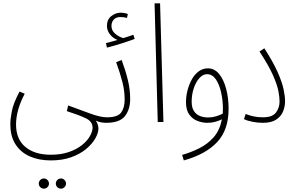

<svg xmlns="http://www.w3.org/2000/svg" viewBox="-20 -730 1770 1149"><path d="M345 399Q332 399 323 390Q314 381 314 369Q314 356 323 347Q332 338 345 338Q357 338 366 347Q375 356 375 369Q375 381 366 390Q357 399 345 399ZM243 399Q230 399 221 390Q212 381 212 369Q212 356 221 347Q230 338 243 338Q255 338 264 347Q273 356 273 369Q273 381 264 390Q255 399 243 399Z M42 15Q41 -13 50.5 -63Q60 -113 97 -182L128 -169Q76 -71 76 15Q76 103 132 149.5Q188 196 284 196Q346 196 393 179.5Q440 163 471.5 137.5Q503 112 518.5 84Q534 56 534 34Q534 -3 493 -22.5Q452 -42 380 -65L388 -99Q463 -71 522.5 -49.5Q582 -28 620 -28Q641 -28 641 -12Q641 5 615 5Q603 5 587 2.5Q571 0 553 -8Q562 4 565.5 17Q569 30 569 39Q569 66 550 99Q531 132 495 162Q459 192 406 211Q353 230 284 230Q213 230 158.5 206Q104 182 73 134Q42 86 42 15Z M620 -445 614 -472Q635 -477 652 -482Q669 -487 683 -491Q655 -502 637.5 -525Q620 -548 620 -575Q620 -613 646 -633.5Q672 -654 701 -654Q725 -654 745 -646L740 -623Q719 -628 701 -628Q674 -628 660.5 -612.5Q647 -597 647 -575Q647 -547 669.5 -528Q692 -509 718 -502Q735 -507 749.5 -512Q764 -517 778 -522L786 -497Q751 -484 705.5 -469.5Q660 -455 620 -445Z M615 5 620 -28Q684 -28 705 -56.5Q726 -85 726 -134Q726 -186 712.5 -239Q699 -292 675 -358L708 -371Q731 -309 745 -252Q759 -195 759 -137Q759 -75 727.5 -35Q696 5 615 5Z M924 0 905 -710H938L958 0Z M1080 230 1070 197Q1123 182 1173 157Q1223 132 1259 91Q1295 50 1308 -16Q1290 -7 1268 -1Q1246 5 1221 5Q1192 5 1162.5 -6Q1133 -17 1113 -44Q1093 -71 1093 -119Q1093 -153 1102 -188.5Q1111 -224 1127.5 -254Q1144 -284 1168.5 -302.5Q1193 -321 1224 -321Q1264 -321 1291.5 -287Q1319 -253 1333.5 -198Q1348 -143 1348 -79Q1348 48 1279 121Q1210 194 1080 230ZM1127 -122Q1127 -85 1141.5 -64Q1156 -43 1178.5 -35Q1201 -27 1226 -27Q1250 -27 1273 -34Q1296 -41 1313 -50Q1314 -64 1314 -79Q1314 -128 1303.5 -176Q1293 -224 1272 -255Q1251 -286 1219 -286Q1194 -286 1173 -262.5Q1152 -239 1139.5 -201.5Q1127 -164 1127 -122Z M1440 -17 1450 -48Q1472 -39 1497.5 -33.5Q1523 -28 1554 -28Q1610 -28 1631.5 -56.5Q1653 -85 1653 -123Q1653 -148 1646 -185Q1639 -222 1614 -279Q1589 -336 1533 -422L1562 -441Q1614 -360 1641 -299.5Q1668 -239 1677 -196Q1686 -153 1686 -124Q1686 -94 1674.5 -64.5Q1663 -35 1634 -15Q1605 5 1553 5Q1523 5 1492 -1Q1461 -7 1440 -17Z"/></svg>

Font: Noto Sans Arabic ExtCond ExtLt
Style: Regular
Weight: 200
Width: 2
Designer: Monotype Design Team, Nadine Chahine, Nizar Qandah and Khaled Hosny
Foundry: Monotype Imaging Inc.
Version: Version 2.012; ttfautohint (v1.8.4.7-5d5b)